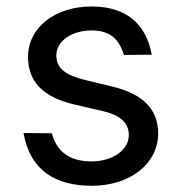

<svg xmlns="http://www.w3.org/2000/svg" viewBox="-20 -573 566 604"><path d="M370 -400.2 457.4 -400.9C439.3 -500 374.6 -552.6 268.1 -552.6C153.8 -552.6 68.2 -487.2 68.2 -393.8C68.2 -318.2 113.3 -267.4 214.1 -244.3L305 -223C359.7 -210.6 385.3 -185 385.3 -148.1C385.3 -102.6 336.6 -65.3 267.4 -65.3C201 -65.3 158.7 -94.5 143.1 -153.8L54 -154.5C74.6 -35.9 155.5 11.4 268.8 11.4C389.9 11.4 477.3 -58.2 477.6 -153.4C477.3 -229.8 429.7 -277.7 331.7 -301.1L248.9 -321C185.7 -336.6 157.3 -358 157.3 -398.4C157.3 -444.2 206 -477.3 268.5 -477.3C335.9 -477.3 357.2 -439.3 370 -400.2Z"/></svg>

Font: Margiela Sans Text
Style: Regular
Weight: 400
Designer: Stefan Endress, Andreas Faust
Version: Version 1.100;FEAKit 1.0